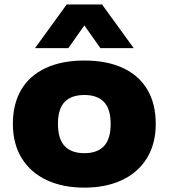

<svg xmlns="http://www.w3.org/2000/svg" viewBox="-20 -828 754 858"><path d="M37.5 -274.5Q37.5 -364 75.2 -427.5Q113 -491 184.8 -524.2Q256.5 -557.5 357 -557.5Q457.5 -557.5 529.2 -524.2Q601 -491 638.5 -427.5Q676 -364 676 -274.5Q676 -185.5 636.5 -121.2Q597 -57 525 -23.2Q453 10.5 357 10.5Q260.5 10.5 188.5 -23.2Q116.5 -57 77 -121.2Q37.5 -185.5 37.5 -274.5ZM474.5 -274Q474.5 -341 444.8 -372.2Q415 -403.5 357 -403.5Q298.5 -403.5 268.8 -372.5Q239 -341.5 239 -274.5Q239 -207 269 -175.2Q299 -143.5 357 -143.5Q415 -143.5 444.8 -175.2Q474.5 -207 474.5 -274ZM577.5 -613H428.5L357 -714.5L285.5 -613H136.5L278 -808H436Z"/></svg>

Font: Encode Sans Expanded ExtraBold
Style: Regular
Weight: 800
Width: 7
Designer: Multiple Designers
Foundry: Impallari Type
Version: Version 2.000